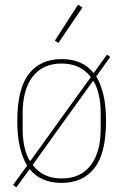

<svg xmlns="http://www.w3.org/2000/svg" viewBox="-20 -771 528 822"><path d="M244 12Q154 12 107 -47L50 31L36 21L96 -62Q76 -95 65 -142Q54 -189 54 -253Q54 -391 103.5 -454.5Q153 -518 244 -518Q334 -518 381 -458L438 -537L452 -527L392 -444Q412 -411 423 -364Q434 -317 434 -253Q434 -115 384.5 -51.5Q335 12 244 12ZM111 -83 246 -271 369 -441Q324 -499 244 -499Q163 -499 120 -443Q77 -387 77 -287V-219Q77 -135 107 -83ZM120 -65Q163 -7 244 -7Q325 -7 368 -63Q411 -119 411 -219V-287Q411 -370 381 -423H377L246 -241ZM230 -587 215 -597 314 -751 333 -739Z"/></svg>

Font: IBM Plex Sans Condensed Thin
Style: Regular
Weight: 100
Width: 3
Designer: Mike Abbink, Paul van der Laan, Pieter van Rosmalen
Foundry: Bold Monday
Version: Version 1.3